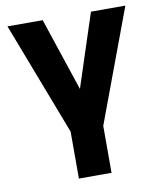

<svg xmlns="http://www.w3.org/2000/svg" viewBox="-81 -570 710 846"><g transform="rotate(-10 274.0 -147.5)"><path d="M203.5 210V0L10 -505H167.5L296 -120H257.5L383.5 -505H537.5L349.5 0V210Z"/></g></svg>

Font: Geologica Roman SemiBold
Style: Regular
Weight: 600
Designer: Sindre Bremnes, Frode Helland
Foundry: Monokrom Skriftforlag AS
Version: Version 1.010;gftools[0.9.28]